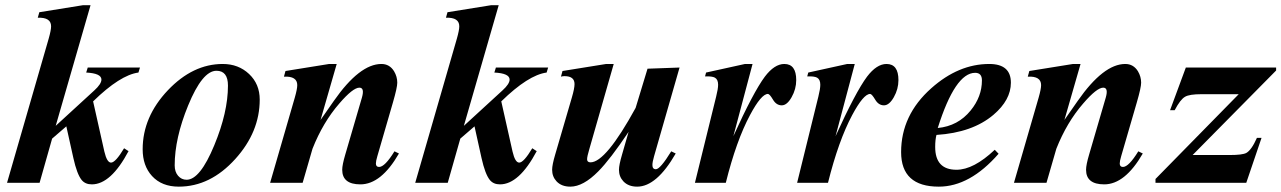

<svg xmlns="http://www.w3.org/2000/svg" viewBox="-20 -697 4885 732"><path d="M513.7 -439.5 507.8 -420.4Q438 -411.1 335 -310.5L377.9 -119.1Q387.7 -77.1 403.3 -77.1Q420.4 -77.1 453.1 -131.8Q471.2 -119.6 470.2 -121.1Q402.8 5.9 330.1 5.9Q304.7 5.9 291 -11.2Q273.4 -33.2 259.8 -94.2L232.9 -215.3L178.7 -168.5L130.9 0H6.8L165.5 -549.3Q174.8 -582 174.8 -596.7Q174.8 -631.3 124 -629.4L129.9 -650.4L296.4 -677.2H325.2L192.4 -217.3L339.4 -352.1Q366.7 -377 366.7 -393.6Q366.7 -417.5 308.6 -420.4L314.5 -439.5Z M970.2 -317.4Q970.2 -193.8 877 -90.8Q781.7 14.6 661.6 14.6Q596.7 14.6 559.6 -25.9Q523.9 -64.9 523.9 -127.9Q523.9 -251.5 620.1 -353Q715.3 -453.1 829.1 -453.1Q889.2 -453.1 929.7 -414.8Q970.2 -376.5 970.2 -317.4ZM849.1 -370.6Q849.1 -427.2 805.2 -427.2Q751.5 -427.2 697.3 -294.9Q646 -169.9 646 -66.4Q646 -42 658.9 -26.9Q671.9 -11.7 691.4 -11.7Q742.7 -11.7 796.9 -143.1Q849.1 -269 849.1 -370.6Z M1501 -111.8Q1433.1 5.9 1354 5.9Q1284.7 5.9 1284.7 -49.8Q1284.7 -68.4 1296.4 -107.9L1359.9 -325.2Q1370.6 -362.8 1350.1 -362.8Q1325.7 -362.8 1273.9 -302.7Q1211.4 -231 1171.4 -129.9L1133.8 0H1009.8L1104 -325.2Q1113.3 -357.9 1113.3 -372.6Q1113.3 -407.2 1062.5 -404.8L1068.4 -426.3L1234.9 -453.1H1263.7L1202.1 -239.7L1252.9 -312.5Q1351.1 -453.1 1434.1 -453.1Q1465.3 -453.1 1482.4 -425.3Q1494.6 -404.8 1494.6 -381.8Q1494.6 -363.3 1478 -306.2L1418.5 -101.1Q1413.1 -83 1413.1 -73.7Q1413.1 -60.5 1425.3 -60.5Q1447.3 -60.5 1483.9 -120.1Z M2069.8 -439.5 2064 -420.4Q1994.1 -411.1 1891.1 -310.5L1934.1 -119.1Q1943.8 -77.1 1959.5 -77.1Q1976.6 -77.1 2009.3 -131.8Q2027.3 -119.6 2026.4 -121.1Q1959 5.9 1886.2 5.9Q1860.8 5.9 1847.2 -11.2Q1829.6 -33.2 1815.9 -94.2L1789.1 -215.3L1734.9 -168.5L1687 0H1563L1721.7 -549.3Q1731 -582 1731 -596.7Q1731 -631.3 1680.2 -629.4L1686 -650.4L1852.5 -677.2H1881.3L1748.5 -217.3L1895.5 -352.1Q1922.9 -377 1922.9 -393.6Q1922.9 -417.5 1864.7 -420.4L1870.6 -439.5Z M2570.8 -439.5 2473.6 -101.1Q2467.3 -79.1 2467.3 -67.9Q2467.3 -51.8 2480.5 -51.8Q2497.1 -51.8 2539.1 -120.1L2556.2 -111.8Q2483.4 14.6 2409.2 14.6Q2375.5 14.6 2356.4 -5.9Q2339.8 -23.9 2339.8 -49.8Q2339.8 -67.9 2351.6 -107.9L2376.5 -194.3Q2306.6 -89.8 2261.2 -43.9Q2203.6 14.6 2154.3 14.6Q2120.6 14.6 2101.6 -5.9Q2085 -23.9 2085 -49.8Q2085 -68.4 2096.7 -107.9L2160.2 -325.2Q2170.4 -359.9 2170.4 -376.5Q2170.4 -406.7 2132.3 -406.7Q2125 -406.7 2118.7 -404.8L2124.5 -426.3L2291 -453.1H2319.8L2226.6 -127.9Q2218.3 -100.1 2218.3 -89.8Q2218.3 -78.1 2231.4 -78.1Q2289.6 -78.1 2403.3 -285.6L2448.7 -435.1Z M3015.6 -391.6Q3015.6 -357.4 2998 -326.4Q2980.5 -295.4 2960.4 -295.4Q2939.9 -295.4 2927 -317.1Q2914.1 -338.9 2907.7 -338.9Q2882.3 -338.9 2839.4 -258.3Q2787.1 -160.6 2747.1 0H2629.4L2710.4 -329.1Q2717.8 -358.4 2717.8 -374Q2717.8 -394 2705.6 -400.9Q2695.3 -406.7 2668 -405.8L2671.9 -420.4L2820.3 -453.1H2849.1L2775.9 -177.7Q2852.1 -345.7 2896 -404.8Q2932.6 -453.1 2970.2 -453.1Q3015.6 -453.1 3015.6 -391.6Z M3405.3 -391.6Q3405.3 -357.4 3387.7 -326.4Q3370.1 -295.4 3350.1 -295.4Q3329.6 -295.4 3316.7 -317.1Q3303.7 -338.9 3297.4 -338.9Q3272 -338.9 3229 -258.3Q3176.8 -160.6 3136.7 0H3019L3100.1 -329.1Q3107.4 -358.4 3107.4 -374Q3107.4 -394 3095.2 -400.9Q3085 -406.7 3057.6 -405.8L3061.5 -420.4L3210 -453.1H3238.8L3165.5 -177.7Q3241.7 -345.7 3285.6 -404.8Q3322.3 -453.1 3359.9 -453.1Q3405.3 -453.1 3405.3 -391.6Z M3834 -381.8Q3834 -315.9 3767.6 -259.3Q3687.5 -191.4 3550.3 -182.6Q3545.4 -164.6 3545.4 -136.7Q3545.4 -49.8 3626.5 -49.8Q3691.9 -49.8 3772.5 -126L3787.1 -110.8Q3677.7 14.6 3559.1 14.6Q3415.5 14.6 3415.5 -117.2Q3415.5 -258.3 3530.3 -360.4Q3634.3 -453.1 3751.5 -453.1Q3834 -453.1 3834 -381.8ZM3723.6 -390.6Q3723.6 -419.4 3697.8 -419.4Q3621.6 -419.4 3555.2 -209Q3632.3 -216.3 3680.7 -275.9Q3723.6 -328.6 3723.6 -390.6Z M4336.9 -111.8Q4269 5.9 4189.9 5.9Q4120.6 5.9 4120.6 -49.8Q4120.6 -68.4 4132.3 -107.9L4195.8 -325.2Q4206.5 -362.8 4186 -362.8Q4161.6 -362.8 4109.9 -302.7Q4047.4 -231 4007.3 -129.9L3969.7 0H3845.7L3939.9 -325.2Q3949.2 -357.9 3949.2 -372.6Q3949.2 -407.2 3898.4 -404.8L3904.3 -426.3L4070.8 -453.1H4099.6L4038.1 -239.7L4088.9 -312.5Q4187 -453.1 4270 -453.1Q4301.3 -453.1 4318.4 -425.3Q4330.6 -404.8 4330.6 -381.8Q4330.6 -363.3 4314 -306.2L4254.4 -101.1Q4249 -83 4249 -73.7Q4249 -60.5 4261.2 -60.5Q4283.2 -60.5 4319.8 -120.1Z M4845.2 -428.2 4526.9 -106H4668.9Q4716.3 -106 4731.4 -113.8Q4751.5 -125 4772 -171.4H4789.6L4731.4 0H4385.3V-14.6L4702.6 -337.9H4560.5Q4514.6 -337.9 4498 -328.1Q4480 -317.9 4458.5 -276.9H4440.9L4501 -439.5H4845.2Z"/></svg>

Font: Dai Banna SIL Book
Style: BoldOblique
Weight: 700
Italic angle: -11°
Designer: Victor Gaultney
Foundry: SIL International
Version: Version 2.000